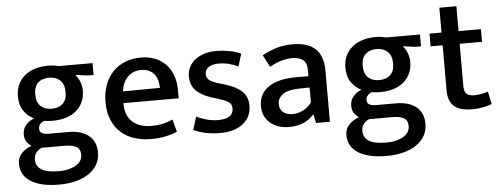

<svg xmlns="http://www.w3.org/2000/svg" viewBox="-53 -767 2999 1146"><g transform="rotate(-5 1446.0 -194.0)"><path d="M59 -314Q59 -353 73.5 -384Q88 -415 114 -436.5Q140 -458 176 -469Q212 -480 254 -480Q285 -480 317 -472H520V-401H485L411 -411Q428 -392 438 -367Q448 -342 448 -315Q448 -276 434 -245.5Q420 -215 394.5 -193.5Q369 -172 333 -161Q297 -150 254 -150Q240 -150 227.5 -151Q215 -152 203 -154Q184 -146 176 -135Q168 -124 168 -111Q168 -91 182 -83Q196 -75 222 -75H341Q419 -75 462.5 -39.5Q506 -4 506 62Q506 101 488.5 132.5Q471 164 438.5 186.5Q406 209 360 221Q314 233 257 233Q152 233 91 196Q30 159 30 87Q30 52 53 27Q76 2 114 -12Q96 -24 85 -40.5Q74 -57 74 -84Q74 -116 93 -138.5Q112 -161 143 -174Q107 -191 83 -225.5Q59 -260 59 -314ZM173 5Q127 27 127 71Q127 111 159.5 132Q192 153 261 153Q300 153 327 145.5Q354 138 371.5 126Q389 114 397 99Q405 84 405 68Q405 30 379.5 17.5Q354 5 312 5ZM345 -313Q345 -361 320 -384.5Q295 -408 254 -408Q212 -408 187.5 -385Q163 -362 163 -316Q163 -268 188 -245Q213 -222 254 -222Q296 -222 320.5 -245Q345 -268 345 -313Z M1014 -218H683V-214Q683 -142 725 -105Q767 -68 836 -68Q874 -68 904.5 -74.5Q935 -81 966 -95L986 -20Q957 -7 917 1.5Q877 10 829 10Q778 10 732 -4Q686 -18 651.5 -48Q617 -78 597 -124Q577 -170 577 -234Q577 -289 593.5 -334.5Q610 -380 640.5 -412.5Q671 -445 714.5 -462.5Q758 -480 811 -480Q857 -480 894.5 -465Q932 -450 958.5 -422.5Q985 -395 999.5 -355.5Q1014 -316 1014 -268ZM908 -290Q908 -314 902 -335Q896 -356 884 -371.5Q872 -387 852.5 -396.5Q833 -406 806 -406Q756 -406 724.5 -374Q693 -342 686 -288Z M1386 -376Q1354 -391 1326.5 -397.5Q1299 -404 1272 -404Q1230 -404 1208.5 -388.5Q1187 -373 1187 -347Q1187 -327 1203 -312.5Q1219 -298 1269 -284L1299 -275Q1364 -255 1397.5 -223Q1431 -191 1431 -137Q1431 -71 1381 -30.5Q1331 10 1244 10Q1197 10 1156.5 1.5Q1116 -7 1084 -22L1108 -100Q1137 -86 1170 -77Q1203 -68 1238 -68Q1281 -68 1305 -83Q1329 -98 1329 -129Q1329 -158 1307.5 -170.5Q1286 -183 1241 -197L1210 -206Q1147 -227 1116.5 -259Q1086 -291 1086 -343Q1086 -374 1099 -399Q1112 -424 1135 -442Q1158 -460 1190.5 -470Q1223 -480 1262 -480Q1299 -480 1337.5 -473Q1376 -466 1409 -451Z M1536 -430Q1582 -455 1624.5 -467.5Q1667 -480 1719 -480Q1759 -480 1792.5 -471Q1826 -462 1850 -442Q1874 -422 1887.5 -388.5Q1901 -355 1901 -307V0H1818L1807 -51H1804Q1776 -19 1739 -4.5Q1702 10 1657 10Q1586 10 1542.5 -28Q1499 -66 1499 -129Q1499 -168 1515 -196.5Q1531 -225 1560 -244Q1589 -263 1629 -272.5Q1669 -282 1717 -282H1797V-318Q1797 -363 1773 -380.5Q1749 -398 1707 -398Q1681 -398 1648.5 -389.5Q1616 -381 1574 -358ZM1798 -214 1735 -213Q1664 -211 1635 -188Q1606 -165 1606 -134Q1606 -114 1612.5 -101Q1619 -88 1630 -80Q1641 -72 1655.5 -68.5Q1670 -65 1685 -65Q1716 -65 1746.5 -80.5Q1777 -96 1798 -125Z M2021 -314Q2021 -353 2035.5 -384Q2050 -415 2076 -436.5Q2102 -458 2138 -469Q2174 -480 2216 -480Q2247 -480 2279 -472H2482V-401H2447L2373 -411Q2390 -392 2400 -367Q2410 -342 2410 -315Q2410 -276 2396 -245.5Q2382 -215 2356.5 -193.5Q2331 -172 2295 -161Q2259 -150 2216 -150Q2202 -150 2189.5 -151Q2177 -152 2165 -154Q2146 -146 2138 -135Q2130 -124 2130 -111Q2130 -91 2144 -83Q2158 -75 2184 -75H2303Q2381 -75 2424.5 -39.5Q2468 -4 2468 62Q2468 101 2450.5 132.5Q2433 164 2400.5 186.5Q2368 209 2322 221Q2276 233 2219 233Q2114 233 2053 196Q1992 159 1992 87Q1992 52 2015 27Q2038 2 2076 -12Q2058 -24 2047 -40.5Q2036 -57 2036 -84Q2036 -116 2055 -138.5Q2074 -161 2105 -174Q2069 -191 2045 -225.5Q2021 -260 2021 -314ZM2135 5Q2089 27 2089 71Q2089 111 2121.5 132Q2154 153 2223 153Q2262 153 2289 145.5Q2316 138 2333.5 126Q2351 114 2359 99Q2367 84 2367 68Q2367 30 2341.5 17.5Q2316 5 2274 5ZM2307 -313Q2307 -361 2282 -384.5Q2257 -408 2216 -408Q2174 -408 2149.5 -385Q2125 -362 2125 -316Q2125 -268 2150 -245Q2175 -222 2216 -222Q2258 -222 2282.5 -245Q2307 -268 2307 -313Z M2847 -396H2713V-141Q2713 -106 2729.5 -94Q2746 -82 2774 -82Q2794 -82 2816.5 -86.5Q2839 -91 2856 -97L2872 -21Q2852 -13 2820.5 -6.5Q2789 0 2754 0Q2678 0 2644.5 -31.5Q2611 -63 2611 -125V-396H2539V-472H2611V-621H2713V-472H2847Z"/></g></svg>

Font: Mukta Malar Medium
Style: Regular
Weight: 500
Designer: Aadarsh Rajan, Girish Dalvi, Yashodeep Gholap
Foundry: Ek Type
Version: Version 2.538;PS 1.000;hotconv 16.6.51;makeotf.lib2.5.65220;